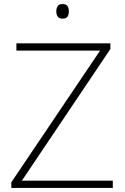

<svg xmlns="http://www.w3.org/2000/svg" viewBox="-20 -928 617 948"><path d="M537 0H36V-28L474 -678H61V-714H525V-686L88 -36H537ZM288 -908Q307 -908 313.5 -898Q320 -888 320 -872Q320 -856 313.5 -846Q307 -836 288 -836Q272 -836 265 -846Q258 -856 258 -872Q258 -888 265 -898Q272 -908 288 -908Z"/></svg>

Font: Noto Sans Gujarati ExtraLight
Style: Regular
Weight: 200
Designer: Jelle Bosma - Monotype Design Team, Universal Thirst
Foundry: Monotype Imaging Inc.
Version: Version 2.106; ttfautohint (v1.8.4.7-5d5b)